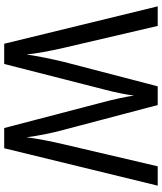

<svg xmlns="http://www.w3.org/2000/svg" viewBox="50 -804 754 893"><g transform="rotate(90 426.5 -357.0)"><path d="M843 -714H753L651 -278C637 -219 625 -159 618 -104C611 -158 599 -220 583 -278L468 -714H381L268 -280C254 -223 241 -158 233 -104C228 -151 217 -212 202 -277L100 -714H9L183 0H277L395 -462C410 -517 421 -577 424 -604C429 -568 442 -508 454 -463L575 0H669Z"/></g></svg>

Font: Noto Sans Khmer UI SemiCondensed
Style: Regular
Weight: 400
Width: 4
Designer: Danh Hong and the Monotype Design Team
Foundry: Monotype Imaging Inc.
Version: Version 2.002